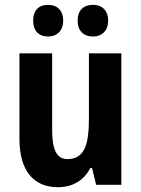

<svg xmlns="http://www.w3.org/2000/svg" viewBox="-20 -769 588 799"><path d="M118 -683C118 -639 143 -617 180 -617C217 -617 243 -641 243 -683C243 -726 217 -749 180 -749C143 -749 118 -727 118 -683ZM303 -683C303 -640 329 -617 367 -617C404 -617 430 -641 430 -683C430 -726 404 -749 367 -749C329 -749 303 -727 303 -683ZM485 -547H350V-275C350 -167 332 -107 260 -107C215 -107 197 -148 197 -228V-547H61V-190C61 -61 118 10 221 10C280 10 328 -16 356 -70H363L380 0H485Z"/></svg>

Font: Noto Sans Myanmar Condensed
Style: Bold
Weight: 700
Width: 3
Designer: Monotype Design Team
Foundry: Monotype Imaging Inc.
Version: Version 2.107